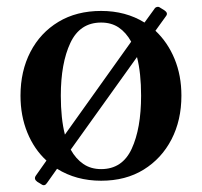

<svg xmlns="http://www.w3.org/2000/svg" viewBox="-20 -517 591 562"><path d="M276 12Q203 12 147 -23L118 18Q111 29 102 23L89 15Q78 7 85 -3L116 -47Q80 -80 60 -129Q40 -178 40 -237Q40 -309 69 -365Q98 -421 151 -453Q204 -485 276 -485Q348 -485 403 -451L432 -491Q434 -495 439 -496.5Q444 -498 448 -495L461 -487Q473 -479 466 -470L435 -427Q471 -393 491 -344.5Q511 -296 511 -237Q511 -165 482 -109Q453 -53 400.5 -20.5Q348 12 276 12ZM276 -22Q338 -22 365.5 -81.5Q393 -141 393 -237Q393 -303 381 -350L187 -79Q202 -52 224 -37Q246 -22 276 -22ZM170 -123 364 -395Q349 -422 327.5 -436.5Q306 -451 276 -451Q214 -451 186 -391.5Q158 -332 158 -237Q158 -170 170 -123Z"/></svg>

Font: Zen Old Mincho Black
Style: Regular
Weight: 900
Designer: Yoshimichi Ohira
Foundry: Positype
Version: Version 1.001